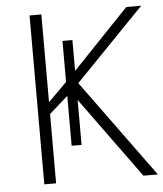

<svg xmlns="http://www.w3.org/2000/svg" viewBox="-50 -707 639 751"><g transform="rotate(-5 270.0 -331.5)"><path d="M539.6 0H482.9L252.4 -317.4V-141.1H213.4V-336.9L140.1 -272V0H93.8V-663.1H140.1V-318.4L213.4 -391.6V-552.7H252.4V-431.6L473.6 -663.1H532.2L260.7 -382.8Z"/></g></svg>

Font: Bpm'online Open Sans Light
Style: Regular
Weight: 300
Foundry: Ascender Corporation
Version: Version 1.10